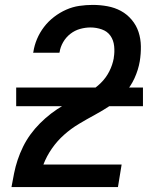

<svg xmlns="http://www.w3.org/2000/svg" viewBox="-20 -763 640 783"><path d="M27 0V-1Q32 -29 37.5 -56.5Q43 -84 52 -111Q61 -138 74 -164.5Q87 -191 104.5 -215Q122 -239 143.5 -260.5Q165 -282 188.5 -300Q212 -318 238 -333Q264 -348 291 -361Q318 -374 343.5 -388.5Q369 -403 390.5 -424Q412 -445 425.5 -471.5Q439 -498 444 -526V-528Q448 -551 445.5 -575Q443 -599 430.5 -617Q418 -635 395.5 -643Q373 -651 349 -651Q328 -651 306.5 -645Q285 -639 267 -625Q249 -611 237.5 -591Q226 -571 223 -550L222 -548H115L116 -551Q120 -578 131 -604Q142 -630 159.5 -653Q177 -676 200.5 -694Q224 -712 250 -723.5Q276 -735 303.5 -739Q331 -743 358 -743Q389 -743 418.5 -737.5Q448 -732 473 -718.5Q498 -705 517 -682.5Q536 -660 545 -632.5Q554 -605 554.5 -574.5Q555 -544 550 -513Q544 -478 528.5 -444Q513 -410 487.5 -382Q462 -354 430.5 -333Q399 -312 366.5 -294.5Q334 -277 301.5 -257.5Q269 -238 241 -213Q213 -188 191.5 -157Q170 -126 157 -92H476L461 0ZM46 -330V-406H563V-330Z"/></svg>

Font: Iosevka SmBd Ex Obl
Style: Regular
Weight: 600
Width: 7
Italic angle: -9°
Monospace: yes
Designer: Belleve Invis
Foundry: Belleve Invis
Version: Version 32.5.0; ttfautohint (v1.8.4)